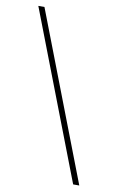

<svg xmlns="http://www.w3.org/2000/svg" viewBox="-87 -762 558 873"><g transform="rotate(10 191.5 -325.0)"><path d="M45.9 -710.9 342.8 61H314.5L17.6 -710.9Z"/></g></svg>

Font: Battambang Thin
Style: Regular
Weight: 100
Designer: Danh Hong
Version: Version 8.002; ttfautohint (v1.8.3)